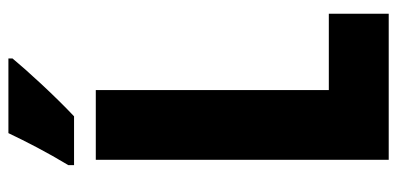

<svg xmlns="http://www.w3.org/2000/svg" viewBox="-270 -698 967 468"><g transform="rotate(-90 214.0 -463.5)"><path d="M306 -917V-927H124C103 -883 78 -834 46 -781V-767H165C215 -814 278 -883 306 -917ZM59 0H415V-146H229V-714H59Z"/></g></svg>

Font: Noto Sans Lao ExtraCondensed Black
Style: Regular
Weight: 900
Width: 2
Designer: Monotype Design Team
Foundry: Monotype Imaging Inc.
Version: Version 2.003